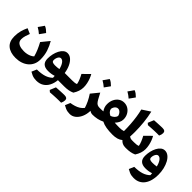

<svg xmlns="http://www.w3.org/2000/svg" viewBox="112 -2044 3512 3512"><g transform="rotate(45 1868.5 -288.0)"><path d="M556.6 -0.7Q535.2 20 503.9 35.3Q472.7 50.6 435 58.8Q397.3 66.9 355.8 66.9Q321.9 66.9 288.2 61.5Q254.6 56.2 227.1 42.8Q199.5 29.5 182.8 5.9Q166 -17.6 166 -53.7Q166 -101.2 180 -147.2Q194 -193.2 210.4 -234.5L106.3 -279.5Q77.1 -218.8 58.5 -152.3Q39.9 -85.8 39.9 -2.3Q39.9 130.9 117.7 196.1Q195.5 261.4 333 261.4Q406.7 261.4 469.6 240.9Q532.6 220.4 579.6 181.2Q626.6 142.1 652.7 86Q678.7 29.9 678.7 -40.9Q678.7 -151.4 649.1 -241.8Q619.5 -332.2 571 -414.1L447.6 -262.4Q484.2 -195 511.3 -131.9Q538.4 -68.8 556.6 -0.7ZM299 -535.5Q280.3 -508.3 261.1 -481Q242 -453.6 221.7 -425.8Q252.6 -408.7 279.5 -389.2Q306.5 -369.8 330.4 -348.5Q350.9 -376.3 370.4 -403.4Q389.8 -430.5 408.7 -457.2Q383.8 -482.9 356.4 -503.7Q328.9 -524.4 299 -535.5Z M926.8 -323.7Q966 -323.7 998 -279.5Q1029.9 -235.2 1047 -161.9Q1023.1 -157.7 995.1 -155.4Q967.1 -153 941.6 -153Q900.4 -153 878.2 -163.9Q856 -174.8 856 -208Q856 -235.2 865.2 -261.9Q874.5 -288.6 890.5 -306.2Q906.6 -323.7 926.8 -323.7ZM948.2 -475.7Q903.5 -475.7 868 -446.6Q832.5 -417.5 807.6 -369.6Q782.7 -321.8 769.7 -263.8Q756.7 -205.7 756.7 -148.1Q756.7 -67.5 799 -29Q841.3 9.6 922.4 9.6Q965.8 9.6 1004 3.3Q1042.2 -3.1 1073.2 -14.2Q1074.5 -1.3 1075.2 10Q1075.8 21.3 1076 33.7Q1024.4 84.5 949.5 108.6Q874.7 132.8 760.1 134.3L718.3 232.6Q753.6 253.9 782.5 265.8Q811.4 277.7 838.7 282.3Q866 286.9 896 286.9Q979.5 286.9 1037.9 250.1Q1096.4 213.2 1129.8 148.4Q1163.2 83.7 1171.1 0H1220.7V-180.5H1166.3Q1153.8 -264.5 1122.6 -331.4Q1091.5 -398.3 1046.7 -437Q1002 -475.7 948.2 -475.7Z M1447.6 250.3Q1462.6 250.3 1472.8 250.5Q1483.1 250.7 1490.2 250.7Q1497.2 250.7 1503.1 251Q1514 228.7 1519.5 207.2Q1525.1 185.7 1525.1 166.8Q1525.1 137.4 1506.7 122.7Q1488.3 108.1 1450 108.1Q1406.6 128.4 1363.1 149.3Q1319.7 170.2 1276.8 191Q1233.9 211.8 1191.2 232.7Q1199.9 240.1 1208.3 247.4Q1216.6 254.7 1224.3 261.4Q1259.4 258.5 1301 255.9Q1342.6 253.3 1381.6 251.8Q1420.6 250.3 1447.6 250.3ZM1224.3 261.4Q1262 236.2 1299.7 210.9Q1337.4 185.7 1374.9 159.9Q1412.4 134.1 1450 108.1Q1436 108.1 1411.1 109Q1386.2 109.9 1356 111.4Q1325.7 113 1294.8 114.7Q1264 116.5 1238.3 118.5Q1226.4 146.8 1214.8 175.1Q1203.1 203.5 1191.2 232.7Q1199.9 240.1 1208.3 247.4Q1216.6 254.7 1224.3 261.4ZM1220.7 0H1331.7Q1391.9 0 1440.5 -9Q1489.1 -17.9 1531.7 -37.9Q1563.6 -86.9 1580.8 -138Q1598 -189.1 1598 -240.2Q1598 -289.6 1587.6 -339Q1577.1 -388.5 1560 -432.9Q1542.8 -477.2 1522.8 -510.6L1394.2 -384.3Q1420.7 -336.9 1440.8 -288Q1460.9 -239.1 1468.1 -196.5Q1447.8 -187.3 1419.8 -183.9Q1391.8 -180.5 1358.2 -180.5H1220.7Q1210.4 -180.5 1205.3 -172.4Q1200.2 -164.4 1200.2 -142.9V-37.6Q1200.2 -16.1 1205.3 -8.1Q1210.4 0 1220.7 0Z M1879.1 -386.9 1757.3 -237.5Q1801.3 -171.5 1830 -111.7Q1858.7 -51.9 1878.1 10.3Q1850.4 47.7 1810.7 72.7Q1771 97.7 1724 112.3Q1676.9 127 1627.1 134.3L1585.4 232.6Q1620.6 253.6 1649 265.2Q1677.4 276.9 1704 281.3Q1730.6 285.8 1759.8 285.8Q1822.4 285.8 1873.4 245.7Q1924.3 205.6 1955.4 135.4Q1986.5 65.3 1988.8 -24.6Q2006.3 -12.5 2024.5 -6.3Q2042.6 0 2066.2 0H2066.7V-180.5H2066.2Q2031.2 -180.5 2007.8 -192.9Q1984.4 -205.2 1963.8 -234.9Q1943.2 -264.5 1917 -316.1ZM1826.2 -685.2Q1807.5 -658 1788.3 -630.7Q1769.2 -603.4 1748.9 -575.5Q1779.8 -558.4 1806.7 -539Q1833.7 -519.5 1857.6 -498.2Q1878.1 -526 1897.5 -553.1Q1917 -580.2 1935.9 -606.9Q1911 -632.6 1883.5 -653.4Q1856.1 -674.2 1826.2 -685.2Z M2316.9 -411.8Q2340.3 -411.8 2360 -398.3Q2379.7 -384.8 2393.8 -362.7Q2407.9 -340.7 2412.9 -314.3Q2403 -279.9 2377.6 -256.2Q2352.2 -232.4 2313 -216.8Q2279.1 -232.1 2256.9 -255.3Q2234.7 -278.5 2227.7 -313.8Q2231.3 -340.5 2243.7 -362.8Q2256.2 -385.1 2275.3 -398.4Q2294.4 -411.8 2316.9 -411.8ZM2319.8 -568.4Q2261.7 -568.4 2215.4 -536.6Q2169.1 -504.9 2142.3 -449.8Q2115.6 -394.7 2115.6 -324.1Q2115.6 -283.7 2128.4 -248.1Q2141.3 -212.6 2162.9 -184.1Q2143.7 -182.1 2117.8 -181.3Q2092 -180.5 2066.9 -180.5Q2056.6 -180.5 2051.5 -172.4Q2046.4 -164.4 2046.4 -142.9V-37.6Q2046.4 -16.1 2051.5 -8.1Q2056.6 0 2066.9 0Q2128.1 0 2186 -13.1Q2243.8 -26.2 2294.6 -51.4Q2347 -23.6 2417.2 -11.8Q2487.5 0 2579.8 0H2580.2V-180.5H2579.8Q2549.2 -180.5 2515.5 -181.6Q2481.8 -182.6 2455.6 -185.1Q2488.3 -217.9 2508.2 -258.1Q2528.2 -298.3 2528.2 -342.8Q2528.2 -405.1 2500.7 -456.3Q2473.3 -507.5 2426.3 -537.9Q2379.2 -568.4 2319.8 -568.4ZM2292.6 -862.6Q2273.9 -835.4 2254.8 -808.1Q2235.7 -780.8 2215.3 -752.9Q2246.3 -735.8 2273.2 -716.4Q2300.1 -696.9 2324.1 -675.6Q2344.6 -703.5 2364 -730.6Q2383.5 -757.6 2402.3 -784.3Q2377.4 -810.1 2350 -830.8Q2322.6 -851.6 2292.6 -862.6Z M2785.5 -801.4 2628.6 -698.7Q2647.1 -627.9 2659.3 -545.3Q2671.5 -462.7 2677.7 -374.1Q2683.8 -285.5 2683.8 -195.1Q2662.1 -187.3 2635 -183.9Q2607.9 -180.5 2580.1 -180.5Q2569.8 -180.5 2564.7 -172.4Q2559.6 -164.4 2559.6 -142.9V-37.6Q2559.6 -16.1 2564.7 -8.1Q2569.8 0 2580.1 0Q2644.4 0 2694.4 -14.5Q2744.5 -29 2779.9 -59.6Q2803.4 -31.2 2836.2 -15.6Q2869 0 2914.4 0H2914.9V-180.5H2914.4Q2899.6 -180.5 2886.6 -182Q2873.7 -183.4 2860.8 -188.6Q2848 -193.7 2833.3 -204.3Q2834.6 -227.9 2835.4 -250.7Q2836.1 -273.6 2836.6 -293.6Q2837.1 -313.6 2837.1 -327.8Q2837.1 -385.9 2833.9 -446.5Q2830.7 -507 2824.3 -567.5Q2817.9 -628.1 2808.3 -687.1Q2798.7 -746.1 2785.5 -801.4Z M3140.5 -592.8Q3155.4 -592.8 3165.7 -592.6Q3175.9 -592.4 3183 -592.4Q3190.1 -592.4 3196 -592.1Q3206.9 -614.4 3212.4 -635.9Q3217.9 -657.4 3217.9 -676.3Q3217.9 -705.7 3199.5 -720.4Q3181.2 -735 3142.9 -735Q3099.4 -714.7 3056 -693.8Q3012.5 -672.9 2969.6 -652.1Q2926.8 -631.3 2884.1 -610.4Q2892.7 -603 2901.1 -595.7Q2909.5 -588.4 2917.2 -581.7Q2952.3 -584.6 2993.9 -587.2Q3035.5 -589.8 3074.5 -591.3Q3113.4 -592.8 3140.5 -592.8ZM2917.2 -581.7Q2954.9 -606.9 2992.6 -632.2Q3030.3 -657.4 3067.8 -683.2Q3105.3 -709 3142.9 -735Q3128.9 -735 3104 -734.1Q3079.1 -733.2 3048.8 -731.7Q3018.6 -730.1 2987.7 -728.4Q2956.9 -726.6 2931.2 -724.6Q2919.3 -696.3 2907.6 -668Q2896 -639.6 2884.1 -610.4Q2892.7 -603 2901.1 -595.7Q2909.5 -588.4 2917.2 -581.7ZM2915 0H2930.7Q2990.9 0 3039.6 -9Q3088.4 -17.9 3131 -37.9Q3162.9 -86.9 3180.2 -138Q3197.4 -189.1 3197.4 -240.2Q3197.4 -289.6 3186.8 -339Q3176.3 -388.5 3159.1 -432.9Q3141.9 -477.2 3121.9 -510.6L2993.5 -384.3Q3020 -336.9 3040.2 -288Q3060.4 -239.1 3067.5 -196.5Q3047.5 -187.3 3019.3 -183.9Q2991 -180.5 2957.5 -180.5H2915Q2904.8 -180.5 2899.7 -172.4Q2894.5 -164.4 2894.5 -142.9V-37.6Q2894.5 -16.1 2899.7 -8.1Q2904.8 0 2915 0Z M3566.1 -161.9Q3542.2 -157.7 3514.2 -155.4Q3486.2 -153 3460.6 -153Q3419.4 -153 3397.2 -163.9Q3375 -174.8 3375 -208Q3375 -235.2 3384.3 -261.9Q3393.6 -288.6 3409.6 -306.2Q3425.6 -323.7 3445.8 -323.7Q3485 -323.7 3517 -279.5Q3549 -235.2 3566.1 -161.9ZM3415 286.9Q3486.3 286.9 3539 259.4Q3591.6 231.8 3626.2 182.6Q3660.8 133.5 3677.7 68Q3694.7 2.6 3694.7 -72.9Q3694.7 -153.8 3677.7 -226.4Q3660.8 -299 3630 -355.1Q3599.3 -411.3 3557.8 -443.5Q3516.3 -475.7 3467.3 -475.7Q3422.5 -475.7 3387 -446.6Q3351.6 -417.5 3326.7 -369.6Q3301.8 -321.8 3288.7 -263.8Q3275.7 -205.7 3275.7 -148.1Q3275.7 -67.5 3318 -29Q3360.4 9.6 3441.4 9.6Q3484.9 9.6 3523 3.3Q3561.2 -3.1 3592.3 -14.2Q3593.6 -1.3 3594.2 10Q3594.9 21.3 3595.1 33.7Q3543.5 84.5 3468.6 108.6Q3393.7 132.8 3279.1 134.3L3237.3 232.6Q3272.6 253.9 3301.5 265.8Q3330.4 277.7 3357.7 282.3Q3385.1 286.9 3415 286.9Z"/></g></svg>

Font: Pinar FD VF
Style: Regular
Weight: 300
Designer: Amin Abedi
Version: Version 2.000